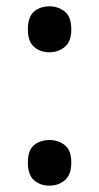

<svg xmlns="http://www.w3.org/2000/svg" viewBox="-20 -572 313 606"><path d="M68 -479Q68 -519 87.5 -535.5Q107 -552 136 -552Q164 -552 184.5 -535.5Q205 -519 205 -479Q205 -441 184.5 -424Q164 -407 136 -407Q107 -407 87.5 -424Q68 -441 68 -479ZM68 -59Q68 -98 87.5 -114Q107 -130 136 -130Q164 -130 184.5 -114Q205 -98 205 -59Q205 -20 184.5 -3Q164 14 136 14Q107 14 87.5 -3Q68 -20 68 -59Z"/></svg>

Font: Noto Sans Ol Chiki Medium
Style: Regular
Weight: 500
Designer: Monotype Design Team, Lewis McGuffie
Foundry: Monotype Imaging Inc.
Version: Version 2.003; ttfautohint (v1.8.4.7-5d5b)